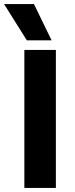

<svg xmlns="http://www.w3.org/2000/svg" viewBox="-44 -918 368 938"><path d="M229 0H75V-674H229ZM208 -721H87L-24 -898H122Z"/></svg>

Font: Hind Siliguri
Style: Bold
Weight: 700
Designer: Jyotish Sonowal
Foundry: Indian Type Foundry
Version: Version 1.001;PS 1.0;hotconv 1.0.86;makeotf.lib2.5.63406; tt